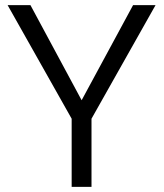

<svg xmlns="http://www.w3.org/2000/svg" viewBox="-20 -731 640 751"><path d="M99.1 -710.9 299.3 -338.9 500.5 -710.9H588.4L337.9 -266.6V0H260.3V-266.6L9.8 -710.9Z"/></svg>

Font: Vazirmatn RD FD Light
Style: Regular
Weight: 300
Designer: Saber Rastikerdar
Foundry: Saber Rastikerdar
Version: Version 33.003